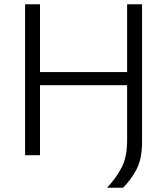

<svg xmlns="http://www.w3.org/2000/svg" viewBox="-20 -733 790 907"><path d="M98.5 0V-713H169V-392.5H580.5V-713H651V-61.5Q651 19.5 623.5 69.8Q596 120 561 154H485.5Q530 106.5 555.2 57Q580.5 7.5 580.5 -69V-330.5H169V0Z"/></svg>

Font: Commissioner Light
Style: Regular
Weight: 300
Designer: Kostas Bartsokas
Foundry: Kostas Bartsokas
Version: Version 1.000; ttfautohint (v1.8.3)